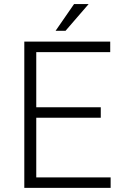

<svg xmlns="http://www.w3.org/2000/svg" viewBox="-20 -913 640 933"><path d="M469.7 -340.8H156.2V-50.8H517.6V0H98.1V-710.9H515.6V-659.7H156.2V-391.6H469.7ZM339.8 -893.1H410.6L298.3 -763.2H250Z"/></svg>

Font: Roboto Mono Light
Style: Regular
Weight: 300
Designer: Google
Version: Version 2.000985; 2015; ttfautohint (v1.3)